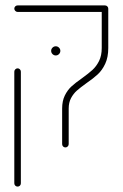

<svg xmlns="http://www.w3.org/2000/svg" viewBox="-20 -538 451 706"><path d="M208.5 -8.1V-138.9Q208.5 -166.7 218.3 -186.7Q228.1 -206.7 242.6 -220Q257 -233.3 281.5 -250.4Q305.6 -267.8 320 -280.9Q334.4 -294.1 344.3 -313.9Q354.1 -333.7 354.1 -361.5V-506.3Q354.1 -511.5 357.6 -514.8Q361.1 -518.1 365.9 -518.1Q371.1 -518.1 374.6 -514.6Q378.1 -511.1 378.1 -506.3V-361.5Q378.1 -327.4 366.9 -303.5Q355.6 -279.6 339.6 -264.8Q323.7 -250 297.4 -231.9Q275.2 -215.9 262.6 -204.8Q250 -193.7 241.3 -177.4Q232.6 -161.1 232.6 -138.9V-8.1Q232.6 -3.3 229.1 0.4Q225.6 4.1 220.4 4.1Q215.6 4.1 212 0.6Q208.5 -3 208.5 -8.1ZM32.6 135.9V-274.4Q32.6 -279.6 36.3 -283.1Q40 -286.7 44.8 -286.7Q49.6 -286.7 53.1 -283.1Q56.7 -279.6 56.7 -274.4V135.9Q56.7 141.1 53.3 144.6Q50 148.1 44.8 148.1Q39.6 148.1 36.1 144.6Q32.6 141.1 32.6 135.9ZM32.6 -506.3Q32.6 -511.1 36.1 -514.6Q39.6 -518.1 44.8 -518.1H365.6Q370.7 -518.1 374.1 -514.8Q377.4 -511.5 377.4 -506.3Q377.4 -501.1 373.9 -497.6Q370.4 -494.1 365.6 -494.1H44.8Q40 -494.1 36.3 -497.8Q32.6 -501.5 32.6 -506.3ZM168.1 -351.1Q168.1 -357.8 173.1 -362.8Q178.1 -367.8 185.2 -367.8Q191.9 -367.8 196.9 -362.8Q201.9 -357.8 201.9 -351.1Q201.9 -344.1 196.9 -339.1Q191.9 -334.1 185.2 -334.1Q178.1 -334.1 173.1 -339.1Q168.1 -344.1 168.1 -351.1Z"/></svg>

Font: 26F Galaxy Hebrew Thin
Style: Regular
Weight: 100
Designer: C₂₉H₂₅N₃O₅
Version: Version 1.000